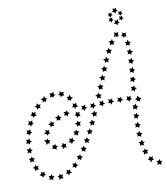

<svg xmlns="http://www.w3.org/2000/svg" viewBox="-93 -776 894 1025"><g transform="rotate(-10 354.0 -263.5)"><path d="M637 -635 627 -633 623 -624 619 -632 609 -633 616 -640 613 -650 622 -646 630 -651 629 -641ZM637 -662 627 -660 623 -651 619 -659 609 -660 616 -667 613 -677 622 -673 630 -678 629 -668ZM582 -635 573 -633 569 -624 564 -632 555 -633 561 -640 559 -650 568 -646 576 -651 575 -641ZM612 -616 601 -614 597 -603 591 -613 580 -614 588 -623 585 -633 595 -629 605 -635 604 -623ZM612 -680 601 -678 597 -667 591 -677 580 -678 588 -686 585 -697 595 -693 605 -698 604 -687ZM582 -662 573 -660 569 -651 564 -659 555 -660 561 -667 559 -677 568 -673 576 -678 575 -668ZM646 -192 645 -181 636 -189 626 -184 631 -193 620 -197 631 -204 636 -216 643 -205 656 -198ZM598 -210 606 -202 595 -201 589 -190 584 -201 573 -203 581 -211 579 -223 590 -217 601 -222ZM549 -214 558 -205 546 -204 541 -193 535 -203 524 -204 532 -213 529 -225 540 -219 551 -225ZM500 -214 509 -206 497 -203 493 -192 487 -203H475L482 -212L479 -224L491 -219L501 -225ZM450 -212 460 -204 448 -201 444 -190 438 -200H426L433 -209L430 -221L441 -217L451 -223ZM401 -208 411 -201 399 -197 395 -186 389 -196 377 -197 384 -206 381 -217 392 -213 402 -220ZM352 -205 362 -198 350 -195 346 -184 340 -194H328L336 -203L332 -215L343 -211L353 -217ZM254 -193 265 -187 254 -182 252 -171 244 -179 233 -177 238 -188 232 -198 244 -196 253 -205ZM207 -178 218 -174 209 -167V-156L199 -162L189 -158L192 -170L183 -178L196 -179L203 -189ZM163 -153 176 -152 168 -143 172 -132 161 -136 152 -128 151 -140 141 -146 153 -151 157 -163ZM130 -115 141 -118 137 -107 145 -98H134L129 -88L123 -98L111 -100L121 -109V-122ZM117 -66 124 -74 127 -64 138 -62 130 -55 134 -45 122 -48 113 -40V-54L104 -66ZM145 -23 142 -34 152 -31 160 -39 161 -28 172 -24 162 -17 163 -5 152 -14 138 -13ZM196 -15 186 -22 197 -25 199 -37 207 -28 218 -30 213 -19 219 -9 206 -11 195 -3ZM243 -32 231 -34 240 -42 237 -54 248 -49 257 -56V-44L267 -37L254 -33L248 -21ZM279 -68 268 -65 272 -76 265 -85H277L283 -94L287 -84L299 -81L289 -73L288 -60ZM300 -114 290 -108 291 -119 281 -126 293 -129 296 -140 303 -131 315 -132 308 -121 311 -109ZM308 -163 299 -155 298 -166 287 -171 297 -177 298 -188 307 -181 318 -184 314 -172 319 -161ZM303 -213 298 -203 293 -214 281 -215 290 -223 287 -235 298 -230 308 -236 307 -223 316 -214ZM285 -260 283 -249 275 -257 264 -254 269 -265 262 -273 274 -274 281 -284 285 -271 296 -265ZM248 -295 252 -283 241 -286 233 -278 231 -289 221 -292 230 -300V-311L241 -303L254 -304ZM197 -302 207 -295 196 -292 192 -281 186 -290 174 -288 180 -299 175 -309 187 -307 198 -314ZM149 -288 160 -285 151 -278 152 -266 142 -273 132 -267 134 -279 125 -287 138 -289 145 -300ZM108 -259 120 -260 113 -250 117 -239 106 -242 97 -235 96 -246 85 -252 97 -257 100 -269ZM75 -221 87 -224 82 -213 89 -204H77L70 -195L66 -206L55 -210L65 -217L66 -229ZM50 -178 61 -183 59 -171 66 -163 55 -162 49 -151 44 -162 33 -164 41 -172 40 -184ZM32 -132 43 -138 41 -126 50 -119 39 -116 35 -105 28 -115 17 -116 24 -125 22 -137ZM20 -84 30 -91V-79L40 -73L29 -69L27 -58L19 -66L7 -65L13 -76L9 -87ZM16 -34 24 -43 26 -31 36 -27 26 -21 25 -9 16 -17 5 -14 10 -25 4 -36ZM18 16 25 6 29 17 40 19 31 27 33 38 22 32 11 38 14 25 6 16ZM31 64 35 53 41 63 53 62 46 72 51 82 39 80 30 88V75L19 67ZM58 107V95L67 102L78 97L75 108L83 116L71 118L67 129L60 118L48 114ZM100 135 95 124 106 127 113 117 116 129 127 132 117 139V151L107 144L95 146ZM150 143 141 135 152 133 155 122 162 131 173 130 167 140 172 151 160 148 148 155ZM199 130 187 127 196 120 195 108 205 114 215 109 213 120 222 128 210 130 203 141ZM240 101H228L235 91L230 81L242 84L251 76V88L262 94L250 99L247 110ZM274 64 262 66 267 56 261 45 273 47 281 39 283 50 294 55 283 61 282 73ZM302 24 291 27 296 16 289 7H300L308 -2L311 9L322 13L312 20L311 32ZM328 -18 317 -14 321 -25 313 -35H325L332 -45L336 -33L347 -30L337 -23L338 -11ZM352 -62 340 -57 344 -69 336 -78H348L354 -88L358 -77L370 -74L361 -67V-55ZM373 -106 362 -101 365 -113 357 -121 369 -122 375 -132 380 -122 391 -119 382 -111 383 -99ZM394 -150 383 -145 385 -157 377 -166 389 -167 395 -177 400 -166 411 -164 402 -156 404 -144ZM432 -241 421 -236 424 -247 415 -256 427 -257 433 -268 438 -257 449 -255 441 -247 443 -235ZM451 -286 440 -281 442 -293 434 -301 446 -303 451 -313 456 -302 468 -301 459 -292 461 -281ZM469 -332 459 -327 461 -338 452 -347 464 -348 470 -359 475 -348 486 -346 478 -338 479 -326ZM488 -377 477 -372 479 -384 471 -392 483 -394 488 -404 493 -393 505 -391 496 -383 498 -372ZM507 -423 496 -417 498 -429 490 -438 502 -439 508 -449 513 -438 524 -436 515 -428 517 -417ZM527 -467 516 -462 519 -474 511 -483 523 -484 530 -494 534 -483 545 -480 536 -472 537 -461ZM550 -510 538 -506 542 -518 535 -528 547 -527 555 -537 558 -525 569 -520 559 -515V-503ZM578 -548 566 -547 573 -558 571 -570 583 -565 596 -568 590 -558 595 -547 587 -549 585 -539ZM615 -552 612 -563 624 -556 636 -558 631 -547 635 -535 624 -539 614 -533 615 -543 606 -544ZM631 -509 637 -519 641 -507 652 -504 643 -497V-485L633 -492L622 -489L626 -500L619 -508ZM634 -461 641 -470 644 -458 655 -453 644 -447 643 -435 634 -444 623 -441 628 -452 622 -462ZM632 -412 641 -420 642 -409 653 -403 642 -398 640 -386 632 -395 621 -393 626 -403 621 -414ZM629 -363 638 -371 639 -359 649 -354 639 -349 637 -337 628 -346 617 -344 623 -355 617 -365ZM625 -314 633 -322 635 -310 645 -305 634 -300 632 -288 624 -297 612 -296 618 -306 613 -317ZM620 -265 629 -273 630 -262 641 -256 630 -251 628 -239 620 -248 608 -247 614 -257 609 -268ZM612 -167 620 -176 622 -164 632 -158 622 -153 620 -142 612 -150 600 -148 606 -159 600 -169ZM609 -118 617 -127 619 -115 630 -110 619 -105 617 -93 609 -101 597 -99 603 -110 597 -120ZM607 -69 615 -78 617 -66 628 -61 618 -56 617 -44 608 -52 596 -49 601 -60 596 -70ZM608 -20 615 -29 618 -17 629 -13 619 -7V5L609 -3L598 1L602 -10L596 -21ZM611 30 618 20 622 31 633 34 624 41 625 53 615 47 604 51 607 39 599 30ZM621 79 626 68 631 78 643 79 635 88 638 99 627 95 617 102 618 89 609 80ZM641 125 643 113 651 121 662 117 658 128 665 136 653 138 647 148 643 136 631 130ZM682 156 676 145 687 147 694 138 697 149 708 151 699 159 701 171 690 164 676 167Z"/></g></svg>

Font: Santa christmas start
Style: Regular
Weight: 400
Designer: MUHAMMAD YONI
Version: Version 001.000